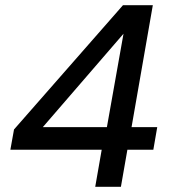

<svg xmlns="http://www.w3.org/2000/svg" viewBox="-20 -720 659 740"><path d="M347 0 372 -143H20L34 -221L454 -700H569L487 -230H586L571 -143H471L446 0ZM145 -230H392L456 -590Z"/></svg>

Font: DM Sans 20pt Medium
Style: Italic
Weight: 500
Italic angle: -10°
Version: Version 4.004;gftools[0.9.30]